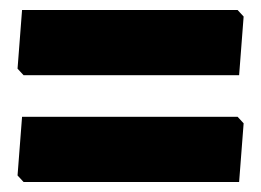

<svg xmlns="http://www.w3.org/2000/svg" viewBox="-20 -446 520 383"><path d="M466 -413 457 -296H27L15 -309L24 -426H454ZM466 -200 457 -83H27L15 -96L24 -213H454Z"/></svg>

Font: Luna Sans Black
Style: Regular
Weight: 900
Designer: Juan Pablo del Peral
Foundry: Huerta Tipografica
Version: Version 2.001; ttfautohint (v1.5)